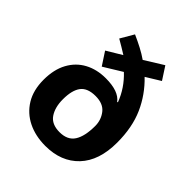

<svg xmlns="http://www.w3.org/2000/svg" viewBox="-211 -902 1048 1048"><g transform="rotate(45 312.5 -378.5)"><path d="M226 -767Q262 -751 294.5 -734Q327 -717 354 -698L462 -765L510 -691L427 -640Q497 -573 536 -485.5Q575 -398 575 -280Q575 -141 503.5 -65.5Q432 10 310 10Q234 10 175 -19Q116 -48 82 -103.5Q48 -159 48 -239Q48 -318 78 -373Q108 -428 161 -456.5Q214 -485 283 -485Q383 -485 418 -437L422 -439Q392 -519 328 -579L222 -514L173 -589L261 -642Q243 -653 222 -666Q201 -679 181 -690ZM312 -377Q250 -377 224 -342.5Q198 -308 198 -238Q198 -176 224.5 -137Q251 -98 312 -98Q373 -98 399.5 -139Q426 -180 426 -260Q426 -306 398.5 -341.5Q371 -377 312 -377Z"/></g></svg>

Font: Noto Sans Syriac
Style: Bold
Weight: 700
Designer: Patrick Giasson and the Monotype Design Team
Foundry: Monotype Imaging Inc.
Version: Version 3.000; ttfautohint (v1.8.4.7-5d5b)